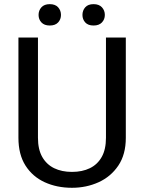

<svg xmlns="http://www.w3.org/2000/svg" viewBox="-20 -891 688 921"><path d="M583.5 -710.9V-230Q583.5 -149.9 547.6 -96.7Q511.7 -43.5 452.9 -16.8Q394 9.8 325.2 9.8Q252.9 9.8 194.6 -16.8Q136.2 -43.5 102.3 -96.7Q68.4 -149.9 68.4 -230V-710.9H162.1V-230Q162.1 -174.3 182.6 -138.2Q203.1 -102.1 239.7 -84.2Q276.4 -66.4 325.2 -66.4Q374.5 -66.4 411.1 -84.2Q447.8 -102.1 468 -138.2Q488.3 -174.3 488.3 -230V-710.9ZM428.7 -768.6Q402.3 -768.6 388.9 -783.4Q375.5 -798.3 375.5 -819.3Q375.5 -840.8 388.9 -856Q402.3 -871.1 428.7 -871.1Q455.1 -871.1 469 -856Q482.9 -840.8 482.9 -819.3Q482.9 -798.3 469 -783.4Q455.1 -768.6 428.7 -768.6ZM218.8 -768.6Q192.4 -768.6 178.7 -783.4Q165 -798.3 165 -819.3Q165 -840.8 178.7 -856Q192.4 -871.1 218.8 -871.1Q245.1 -871.1 258.8 -856Q272.5 -840.8 272.5 -819.3Q272.5 -798.3 258.8 -783.4Q245.1 -768.6 218.8 -768.6Z"/></svg>

Font: Heebo
Style: Regular
Weight: 400
Designer: Oded Ezer
Foundry: Ezer Type House
Version: Version 3.100